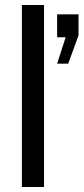

<svg xmlns="http://www.w3.org/2000/svg" viewBox="-20 -743 332 763"><path d="M207 -490 241 -595H207V-686H292V-602L251 -490ZM67 0V-723H155V0Z"/></svg>

Font: Archivo VF Beta
Style: Regular
Weight: 400
Designer: Hector Gatti
Foundry: Omnibus-Type
Version: Version 1.002